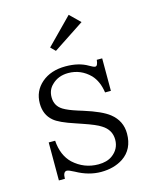

<svg xmlns="http://www.w3.org/2000/svg" viewBox="-112 -808 701 889"><g transform="rotate(-15 238.0 -364.0)"><path d="M62 -188H92.8Q97.7 -117.2 139.2 -77.1Q190.4 -30.3 258.8 -30.3Q299.3 -30.3 324.7 -48.3Q362.8 -75.7 362.8 -121.1Q362.8 -168.5 319.8 -194.8Q298.3 -209.5 234.9 -231L205.1 -241.2Q130.4 -265.6 106 -287.1Q68.8 -318.4 68.8 -373Q68.8 -432.1 112.8 -470.2Q157.2 -508.3 228 -508.3Q292 -508.3 335 -482.4Q353.5 -471.2 361.8 -471.2Q373 -471.2 376 -500H401.9V-344.2H374Q366.2 -398.9 335.9 -431.2Q292 -475.1 231.9 -475.1Q183.6 -475.1 152.8 -444.3Q128.9 -421.9 128.9 -386.2Q128.9 -344.7 164.1 -323.2Q186.5 -309.6 230 -295.9L254.9 -288.1Q338.9 -261.7 374 -233.9Q422.9 -195.3 422.9 -134.3Q422.9 -59.1 367.7 -22Q323.7 6.8 261.7 6.8Q202.6 6.8 144 -25.9Q117.7 -40 108.9 -40Q90.8 -40 90.8 -5.9H62ZM304.2 -734.9 353 -687 204.1 -588.9 182.1 -610.8Z"/></g></svg>

Font: I.MingCP
Style: Regular
Weight: 400
Designer: I.Font Project
Version: Version 8.000; Sep 06, 2022